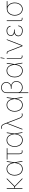

<svg xmlns="http://www.w3.org/2000/svg" viewBox="2801 -3596 999 6641"><g transform="rotate(-90 3300.5 -275.5)"><path d="M113.8 -541V0H91.3V-541ZM457.5 -541 179.2 -262.2H99.1V-284.7H169.4L426.3 -541ZM427.7 0 151.9 -268.1 178.2 -272.9 460.4 0Z M776.4 11.2Q706.5 11.2 655.3 -24.4Q604 -60.1 575.9 -123.3Q547.9 -186.5 547.9 -269Q547.9 -350.6 577.1 -413.3Q606.4 -476.1 658 -512Q709.5 -547.9 776.4 -547.9Q821.3 -547.9 857.9 -532.7Q894.5 -517.6 921.9 -488.8Q949.2 -460 967.3 -419.2Q985.4 -378.4 992.7 -326.2H998.5L1006.8 -272.5L1053.7 0H1031.2L979.5 -300.3Q970.2 -356 953.1 -397.9Q936 -439.9 910.6 -468.5Q885.3 -497.1 852.1 -511.2Q818.8 -525.4 776.4 -525.4Q715.8 -525.4 669.4 -492.4Q623 -459.5 596.7 -401.9Q570.3 -344.2 570.3 -269Q570.3 -192.9 595.9 -135Q621.6 -77.1 668 -44.7Q714.4 -12.2 776.4 -12.2Q813.5 -12.2 846.2 -23.7Q878.9 -35.2 905.5 -61.3Q932.1 -87.4 950.9 -130.4Q969.7 -173.3 979 -235.8L1023.4 -541H1046.9L1006.8 -269L999.5 -213.9H993.7Q984.9 -152.8 964.6 -109.9Q944.3 -66.9 914.8 -40Q885.3 -13.2 849.9 -1Q814.5 11.2 776.4 11.2Z M1402.8 2Q1349.6 13.2 1319.1 -17.3Q1288.6 -47.9 1288.6 -103V-518.6H1103.5V-541H1496.1V-518.6H1311V-103Q1311 -55.7 1334.7 -33.4Q1358.4 -11.2 1399.9 -20Q1404.8 -21 1409.9 -22Q1415 -22.9 1419.9 -23.4L1424.3 -1.5Q1419.4 -1 1413.8 0Q1408.2 1 1402.8 2Z M1771 11.2Q1701.2 11.2 1649.9 -24.4Q1598.6 -60.1 1570.6 -123.3Q1542.5 -186.5 1542.5 -269Q1542.5 -350.6 1571.8 -413.3Q1601.1 -476.1 1652.6 -512Q1704.1 -547.9 1771 -547.9Q1815.9 -547.9 1852.5 -532.7Q1889.2 -517.6 1916.5 -488.8Q1943.8 -460 1961.9 -419.2Q1980 -378.4 1987.3 -326.2H1993.2L2001.5 -272.5L2048.3 0H2025.9L1974.1 -300.3Q1964.8 -356 1947.8 -397.9Q1930.7 -439.9 1905.3 -468.5Q1879.9 -497.1 1846.7 -511.2Q1813.5 -525.4 1771 -525.4Q1710.4 -525.4 1664.1 -492.4Q1617.7 -459.5 1591.3 -401.9Q1564.9 -344.2 1564.9 -269Q1564.9 -192.9 1590.6 -135Q1616.2 -77.1 1662.6 -44.7Q1709 -12.2 1771 -12.2Q1808.1 -12.2 1840.8 -23.7Q1873.5 -35.2 1900.1 -61.3Q1926.8 -87.4 1945.6 -130.4Q1964.4 -173.3 1973.6 -235.8L2018.1 -541H2041.5L2001.5 -269L1994.1 -213.9H1988.3Q1979.5 -152.8 1959.2 -109.9Q1939 -66.9 1909.4 -40Q1879.9 -13.2 1844.5 -1Q1809.1 11.2 1771 11.2Z M2137.7 0 2349.6 -547.4 2320.8 -622.1Q2306.2 -661.1 2286.1 -682.9Q2266.1 -704.6 2240.5 -710.2Q2214.8 -715.8 2182.1 -704.1L2170.9 -702.6L2163.6 -722.7Q2179.2 -728.5 2193.4 -731.2Q2207.5 -733.9 2221.2 -733.9Q2249 -733.9 2271.2 -722.7Q2293.5 -711.4 2310.8 -688.5Q2328.1 -665.5 2341.8 -629.9L2544.4 -105.5Q2559.6 -66.9 2579.3 -44.7Q2599.1 -22.5 2624.8 -17.3Q2650.4 -12.2 2682.6 -23.4L2693.8 -24.9L2701.2 -4.9Q2686 1 2671.6 3.7Q2657.2 6.3 2643.6 6.3Q2616.2 6.3 2594.2 -4.9Q2572.3 -16.1 2554.7 -39.1Q2537.1 -62 2523.4 -97.7L2415.5 -377Q2400.4 -415.5 2386.2 -454.3Q2372.1 -493.2 2357.9 -531.7H2363.8Q2350.1 -493.2 2336.2 -454.3Q2322.3 -415.5 2307.1 -377L2162.1 0Z M2987.8 11.2Q2918 11.2 2866.7 -24.4Q2815.4 -60.1 2787.4 -123.3Q2759.3 -186.5 2759.3 -269Q2759.3 -350.6 2788.6 -413.3Q2817.9 -476.1 2869.4 -512Q2920.9 -547.9 2987.8 -547.9Q3032.7 -547.9 3069.3 -532.7Q3106 -517.6 3133.3 -488.8Q3160.6 -460 3178.7 -419.2Q3196.8 -378.4 3204.1 -326.2H3210L3218.3 -272.5L3265.1 0H3242.7L3190.9 -300.3Q3181.6 -356 3164.6 -397.9Q3147.5 -439.9 3122.1 -468.5Q3096.7 -497.1 3063.5 -511.2Q3030.3 -525.4 2987.8 -525.4Q2927.2 -525.4 2880.9 -492.4Q2834.5 -459.5 2808.1 -401.9Q2781.7 -344.2 2781.7 -269Q2781.7 -192.9 2807.4 -135Q2833 -77.1 2879.4 -44.7Q2925.8 -12.2 2987.8 -12.2Q3024.9 -12.2 3057.6 -23.7Q3090.3 -35.2 3116.9 -61.3Q3143.6 -87.4 3162.4 -130.4Q3181.2 -173.3 3190.4 -235.8L3234.9 -541H3258.3L3218.3 -269L3210.9 -213.9H3205.1Q3196.3 -152.8 3176 -109.9Q3155.8 -66.9 3126.2 -40Q3096.7 -13.2 3061.3 -1Q3025.9 11.2 2987.8 11.2Z M3402.3 204.1V-546.9Q3402.3 -602.5 3426.8 -645Q3451.2 -687.5 3494.4 -711.4Q3537.6 -735.4 3593.8 -735.4Q3648.9 -735.4 3691.2 -712.9Q3733.4 -690.4 3757.3 -650.6Q3781.2 -610.8 3781.2 -558.6Q3781.2 -511.7 3762.5 -475.8Q3743.7 -439.9 3713.1 -417.5Q3682.6 -395 3647.5 -387.2V-392.1Q3687.5 -386.7 3725.8 -366.9Q3764.2 -347.2 3789.3 -308.6Q3814.5 -270 3814.5 -207.5Q3814.5 -144.5 3786.9 -95.9Q3759.3 -47.4 3710.7 -19.8Q3662.1 7.8 3598.6 7.8Q3556.6 7.8 3521.5 -4.4Q3486.3 -16.6 3460.7 -39.3Q3435.1 -62 3421.9 -92.8L3424.8 -105.5V204.1ZM3599.1 -14.6Q3656.2 -14.6 3699.7 -39.3Q3743.2 -64 3767.6 -107.4Q3792 -150.9 3792 -207.5Q3792 -293 3738 -334.5Q3684.1 -376 3599.1 -376H3548.8V-398.4H3593.8Q3642.1 -398.4 3679.4 -418.9Q3716.8 -439.5 3737.8 -475.6Q3758.8 -511.7 3758.8 -558.6Q3758.8 -627 3712.6 -669.9Q3666.5 -712.9 3593.8 -712.9Q3519.5 -712.9 3472.2 -667.5Q3424.8 -622.1 3424.8 -546.9V-147.9Q3424.8 -108.9 3448.7 -78.9Q3472.7 -48.8 3512.2 -31.7Q3551.8 -14.6 3599.1 -14.6Z M4173.8 11.2Q4104 11.2 4052.7 -24.4Q4001.5 -60.1 3973.4 -123.3Q3945.3 -186.5 3945.3 -269Q3945.3 -350.6 3974.6 -413.3Q4003.9 -476.1 4055.4 -512Q4106.9 -547.9 4173.8 -547.9Q4218.8 -547.9 4255.4 -532.7Q4292 -517.6 4319.3 -488.8Q4346.7 -460 4364.7 -419.2Q4382.8 -378.4 4390.1 -326.2H4396L4404.3 -272.5L4451.2 0H4428.7L4377 -300.3Q4367.7 -356 4350.6 -397.9Q4333.5 -439.9 4308.1 -468.5Q4282.7 -497.1 4249.5 -511.2Q4216.3 -525.4 4173.8 -525.4Q4113.3 -525.4 4066.9 -492.4Q4020.5 -459.5 3994.1 -401.9Q3967.8 -344.2 3967.8 -269Q3967.8 -192.9 3993.4 -135Q4019 -77.1 4065.4 -44.7Q4111.8 -12.2 4173.8 -12.2Q4210.9 -12.2 4243.7 -23.7Q4276.4 -35.2 4303 -61.3Q4329.6 -87.4 4348.4 -130.4Q4367.2 -173.3 4376.5 -235.8L4420.9 -541H4444.3L4404.3 -269L4397 -213.9H4391.1Q4382.3 -152.8 4362.1 -109.9Q4341.8 -66.9 4312.3 -40Q4282.7 -13.2 4247.3 -1Q4211.9 11.2 4173.8 11.2Z M4694.8 1Q4647 9.8 4617.7 -10.7Q4588.4 -31.2 4588.4 -85.4V-541H4610.8V-85.4Q4610.8 -40 4633.5 -27.1Q4656.2 -14.2 4693.8 -22Q4696.8 -22.9 4696.3 -22.7Q4695.8 -22.5 4698.7 -22.9L4703.6 -1Q4701.7 -1 4699.5 -0.5Q4697.3 0 4694.8 1ZM4592.8 -619.1 4611.3 -754.9H4635.3L4610.8 -619.1Z M5023.9 0 4834.5 -489.7Q4827.1 -506.8 4812 -514.2Q4796.9 -521.5 4773.4 -521.5H4761.7V-543.9H4773.4Q4805.7 -543.9 4826.2 -532.2Q4846.7 -520.5 4856 -495.6L4984.4 -164.1Q4998.5 -127 5012.5 -89.4Q5026.4 -51.8 5041.5 -14.6H5035.6Q5050.8 -51.8 5064.7 -89.4Q5078.6 -127 5092.8 -164.1L5238.8 -541H5262.2L5053.2 0Z M5559.1 9.3Q5499 9.3 5455.8 -10Q5412.6 -29.3 5389.6 -63.2Q5366.7 -97.2 5366.7 -140.1Q5366.7 -175.8 5381.1 -203.6Q5395.5 -231.4 5421.6 -250.7Q5447.8 -270 5483.6 -280Q5519.5 -290 5562 -290H5599.6V-268.1H5547.9Q5503.4 -268.1 5467.5 -252.4Q5431.6 -236.8 5410.6 -207.8Q5389.6 -178.7 5389.6 -138.7Q5389.6 -82.5 5435.5 -47.9Q5481.4 -13.2 5559.1 -13.2Q5611.8 -13.2 5643.8 -29.3Q5675.8 -45.4 5692.9 -75Q5710 -104.5 5717.8 -145.5L5740.2 -142.1Q5731.9 -96.7 5711.7 -62.5Q5691.4 -28.3 5654.3 -9.5Q5617.2 9.3 5559.1 9.3ZM5561.5 -268.6Q5517.6 -268.6 5483.9 -277.1Q5450.2 -285.6 5427.2 -302.2Q5404.3 -318.8 5392.8 -343.8Q5381.3 -368.7 5381.3 -400.9Q5381.3 -445.3 5403.1 -478.3Q5424.8 -511.2 5464.6 -529.5Q5504.4 -547.9 5558.6 -547.9Q5606.9 -547.9 5640.6 -532.5Q5674.3 -517.1 5695.3 -487.5Q5716.3 -458 5726.6 -414.6L5704.1 -409.7Q5690.4 -468.8 5655.8 -497.1Q5621.1 -525.4 5558.6 -525.4Q5486.8 -525.4 5445.8 -492.2Q5404.8 -459 5403.8 -402.3Q5403.8 -349.1 5440.7 -319.8Q5477.5 -290.5 5547.9 -290.5H5599.6V-268.6Z M5999 1Q5951.2 9.8 5921.9 -10.7Q5892.6 -31.2 5892.6 -85.4V-541H5915V-85.4Q5915 -40 5937.7 -27.1Q5960.4 -14.2 5998 -22Q6001 -22.9 6000.5 -22.7Q6000 -22.5 6002.9 -22.9L6007.8 -1Q6005.9 -1 6003.7 -0.5Q6001.5 0 5999 1Z M6307.1 11.2Q6242.7 11.2 6191.4 -24.7Q6140.1 -60.5 6110.4 -123Q6080.6 -185.5 6080.6 -265.1Q6080.6 -345.2 6110.4 -407.2Q6140.1 -469.2 6191.4 -505.1Q6242.7 -541 6307.1 -541H6582.5V-518.6H6362.8H6307.1Q6249.5 -518.6 6203.4 -485.6Q6157.2 -452.6 6130.1 -395.5Q6103 -338.4 6103 -265.1Q6103 -191.4 6129.9 -134Q6156.7 -76.7 6202.9 -43.9Q6249 -11.2 6307.1 -11.2Q6365.7 -11.2 6411.6 -43.9Q6457.5 -76.7 6483.9 -134Q6510.3 -191.4 6510.3 -265.1Q6510.3 -338.4 6483.6 -395.8Q6457 -453.1 6411.1 -485.8Q6365.2 -518.6 6307.1 -518.6V-537.1Q6355.5 -537.1 6396.5 -517.1Q6437.5 -497.1 6468.3 -460.7Q6499 -424.3 6515.9 -374.5Q6532.7 -324.7 6532.7 -265.1Q6532.7 -185.5 6503.4 -123Q6474.1 -60.5 6423.1 -24.7Q6372.1 11.2 6307.1 11.2Z"/></g></svg>

Font: Inter 17pt Thin
Style: Regular
Weight: 250
Version: Version 4.001;git-66647c0bb